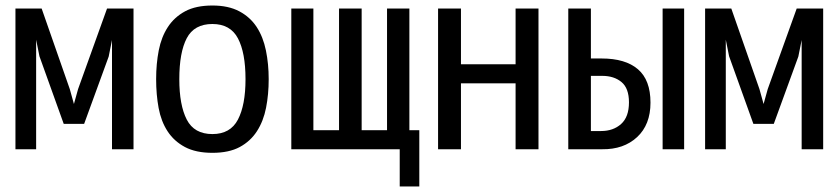

<svg xmlns="http://www.w3.org/2000/svg" viewBox="-20 -557 3040 696"><path d="M374 -352 285 -108H211L123 -353L111 -413V-16H36V-526H131L233 -234L248 -180L263 -234L368 -526H464V-16H386V-412Z M750 -3Q690 -3 650.5 -24Q611 -45 587.5 -81Q564 -117 555 -165.5Q546 -214 546 -270Q546 -326 555.5 -374.5Q565 -423 588.5 -459Q612 -495 651 -516Q690 -537 750 -537Q808 -537 847.5 -516Q887 -495 910.5 -459Q934 -423 944 -374Q954 -325 954 -270Q954 -215 944.5 -166.5Q935 -118 911.5 -81.5Q888 -45 849 -24Q810 -3 750 -3ZM750 -71Q815 -71 842.5 -123.5Q870 -176 870 -270Q870 -366 842.5 -418Q815 -470 750 -470Q684 -470 657 -418.5Q630 -367 630 -270Q630 -176 657 -123.5Q684 -71 750 -71Z M1036 -526H1116V-85H1209V-526H1291V-85H1383V-526H1464V-16H1036ZM1500 -85V119H1429V-85Z M1932 -526V-16H1849V-255H1651V-16H1568V-526H1651V-324H1849V-526Z M2460 -16H2382V-526H2460ZM2040 -526H2122V-345H2161Q2247 -345 2292.5 -306Q2338 -267 2338 -185Q2338 -105 2289.5 -60Q2241 -15 2163 -16H2040ZM2159 -82Q2203 -82 2231.5 -107.5Q2260 -133 2260 -186Q2260 -237 2233 -259.5Q2206 -282 2163 -282H2122V-82Z M2874 -352 2785 -108H2711L2623 -353L2611 -413V-16H2536V-526H2631L2733 -234L2748 -180L2763 -234L2868 -526H2964V-16H2886V-412Z"/></svg>

Font: D2Coding ligature
Style: Regular
Weight: 400
Monospace: yes
Designer: Yong-Rak Park; Jeong-Hwan Yoon; Sang-Min Lee;
Foundry: NHN Corporation
Version: Version 1.3.2; Build 20180524